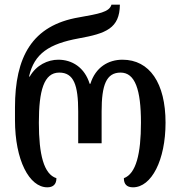

<svg xmlns="http://www.w3.org/2000/svg" viewBox="-20 -792 771 820"><path d="M182 8C206 8 221 -4 221 -31C167 -48 146 -132 146 -268C146 -404 167 -482 233 -482C295 -482 314 -429 314 -316V-180H414V-316C414 -429 434 -482 495 -482C557 -482 582 -409 582 -268C582 -135 561 -50 509 -31C509 -6 521 8 548 8C627 8 687 -108 687 -268C687 -437 619 -537 503 -537C443 -537 388 -505 366 -434H363C341 -505 287 -537 229 -537C184 -537 135 -514 107 -465H104C126 -564 191 -605 316 -628C433 -649 491 -671 492 -772H456C447 -740 401 -733 318 -718C116 -684 44 -548 44 -333V-279C44 -108 105 8 182 8Z"/></svg>

Font: Noto Serif Georgian Condensed Medium
Style: Regular
Weight: 500
Width: 3
Designer: Monotype Design Team, Akaki Razmadze
Foundry: Google LLC
Version: Version 2.003